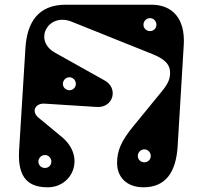

<svg xmlns="http://www.w3.org/2000/svg" viewBox="-20 -780 861 815"><path d="M88 -577 61 -141C54 -20 105 15 183 15C288 15 345 -114 242 -199L144 -280C111 -307 130 -343 170 -340L390 -326C462 -321 483 -406 425 -438L214 -556C119 -609 185 -728 284 -688L628 -550C685 -527 702 -503 702 -471C702 -448 696 -427 666 -391L545 -243C495 -182 477 -141 477 -88C477 -28 518 15 589 15C684 15 727 -50 734 -158L760 -589C767 -703 710 -760 623 -760H259C141 -760 95 -684 88 -577ZM171 -67C155 -67 143 -79 143 -94C143 -109 155 -122 171 -122C186 -122 198 -109 198 -94C198 -79 186 -67 171 -67ZM617 -648C601 -648 589 -660 589 -675C589 -690 601 -703 617 -703C632 -703 644 -690 644 -675C644 -660 632 -648 617 -648ZM275 -397C259 -397 247 -409 247 -424C247 -439 259 -452 275 -452C290 -452 302 -439 302 -424C302 -409 290 -397 275 -397ZM593 -91C577 -91 565 -103 565 -118C565 -133 577 -146 593 -146C608 -146 620 -133 620 -118C620 -103 608 -91 593 -91Z"/></svg>

Font: Pilowlava Atome
Style: Regular
Weight: 500
Designer: Anton Moglia, Jérémy Landes, Maksym Kobuzan (Cyrillic), Velvetyne Type Foundry
Foundry: Anton Moglia, Jérémy Landes, Velvetyne Type Foundry
Version: Version 1.002;Glyphs 3.3 (3303)